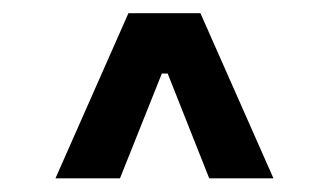

<svg xmlns="http://www.w3.org/2000/svg" viewBox="-20 -723 495 289"><path d="M281.7 -703.1H173.3L63.5 -454.6H160.6L223.6 -612.3H232.4L294.9 -454.6H391.6Z"/></svg>

Font: Faust Sans Bold
Style: Regular
Weight: 700
Designer: Andreas Faust
Version: Version 1.003;Glyphs 3.1.2 (3151)